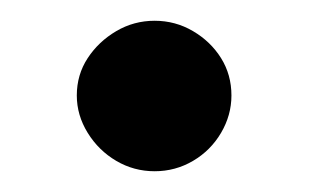

<svg xmlns="http://www.w3.org/2000/svg" viewBox="-20 -394 298 185"><path d="M129 -229Q109 -229 92 -239Q75 -249 64.5 -266Q54 -283 54 -302Q54 -322 64.5 -338Q75 -354 92 -364Q109 -374 129 -374Q149 -374 166 -364Q183 -354 193 -338Q203 -322 203 -302Q203 -283 193 -266Q183 -249 166 -239Q149 -229 129 -229Z"/></svg>

Font: REM
Style: Regular
Weight: 400
Designer: Octavio Pardo
Foundry: Ashler Design
Version: Version 1.005;gftools[0.9.28]